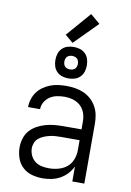

<svg xmlns="http://www.w3.org/2000/svg" viewBox="-105 -1042 760 1118"><g transform="rotate(10 275.0 -483.5)"><path d="M228 12Q196 12 164.5 3.5Q133 -5 109.5 -27Q86 -49 75.5 -80Q65 -111 65 -143Q65 -169 73 -195.5Q81 -222 98.5 -242Q116 -262 139.5 -275Q163 -288 189 -295.5Q215 -303 241.5 -305.5Q268 -308 295 -308H402V-355Q402 -372 398.5 -388.5Q395 -405 387 -420Q379 -435 366.5 -446.5Q354 -458 338.5 -465Q323 -472 306 -475Q289 -478 272 -478Q250 -478 227.5 -473.5Q205 -469 186.5 -457Q168 -445 156 -425Q144 -405 144 -382H73Q73 -406 80.5 -429.5Q88 -453 102 -472Q116 -491 136 -505Q156 -519 178.5 -527.5Q201 -536 224.5 -539Q248 -542 272 -542Q298 -542 324 -538Q350 -534 374 -523.5Q398 -513 417.5 -495.5Q437 -478 450 -455Q463 -432 468 -406.5Q473 -381 473 -355V0H402V-89Q391 -65 372.5 -45Q354 -25 330.5 -12Q307 1 280.5 6.5Q254 12 228 12ZM254 -52Q282 -52 310 -59.5Q338 -67 359.5 -84.5Q381 -102 391.5 -129Q402 -156 402 -184V-244H295Q278 -244 260.5 -243Q243 -242 226 -238Q209 -234 193 -227.5Q177 -221 163.5 -210.5Q150 -200 143 -183.5Q136 -167 136 -150Q136 -128 145.5 -107.5Q155 -87 172 -74Q189 -61 210.5 -56.5Q232 -52 254 -52ZM275 -587Q256 -587 238 -592.5Q220 -598 206.5 -611.5Q193 -625 187.5 -643Q182 -661 182 -680Q182 -699 187.5 -717Q193 -735 206.5 -748.5Q220 -762 238 -767.5Q256 -773 275 -773Q294 -773 312 -767.5Q330 -762 343.5 -748.5Q357 -735 362.5 -717Q368 -699 368 -680Q368 -661 362.5 -643Q357 -625 343.5 -611.5Q330 -598 312 -592.5Q294 -587 275 -587ZM275 -640Q283 -640 291 -642.5Q299 -645 304.5 -650.5Q310 -656 312.5 -664Q315 -672 315 -680Q315 -688 312.5 -696Q310 -704 304.5 -709.5Q299 -715 291 -717.5Q283 -720 275 -720Q267 -720 259 -717.5Q251 -715 245.5 -709.5Q240 -704 237.5 -696Q235 -688 235 -680Q235 -672 237.5 -664Q240 -656 245.5 -650.5Q251 -645 259 -642.5Q267 -640 275 -640ZM263 -795 216 -835 341 -979 398 -931Z"/></g></svg>

Font: Lode Term
Style: Regular
Weight: 400
Monospace: yes
Designer: Belleve Invis
Foundry: Belleve Invis
Version: Version 29.2.0